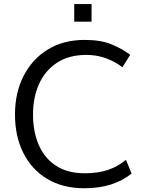

<svg xmlns="http://www.w3.org/2000/svg" viewBox="-20 -944 736 974"><path d="M408 11Q298 11 219 -36.8Q140 -84.5 98 -168.8Q56 -253 56 -363Q56 -473.5 99.8 -559Q143.5 -644.5 222.8 -693Q302 -741.5 409 -741.5Q491.5 -741.5 545.5 -719.2Q599.5 -697 640.5 -666L601 -603Q563 -632 516.5 -648.8Q470 -665.5 418.5 -665.5Q330 -665.5 269.8 -626.2Q209.5 -587 178.5 -518.8Q147.5 -450.5 147.5 -362.5Q147.5 -277 176.2 -209.8Q205 -142.5 263.2 -103.8Q321.5 -65 410.5 -65Q478.5 -65 529.8 -82.8Q581 -100.5 619 -133.5L647.5 -63.5Q603 -27.5 543.2 -8.2Q483.5 11 408 11ZM356.5 -834V-923.5H444.5V-834Z"/></svg>

Font: Mooli
Style: Regular
Weight: 400
Designer: Vernon Adams
Foundry: Vernon Adams
Version: Version 1.000; ttfautohint (v1.8.4.7-5d5b);gftools[0.9.33]